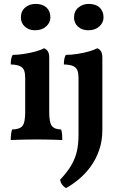

<svg xmlns="http://www.w3.org/2000/svg" viewBox="-20 -714 614 983"><path d="M35 3Q35 -12 36.5 -26Q38 -40 42 -51Q82 -52 95.5 -70Q109 -88 109 -138V-313Q109 -337 104 -352Q99 -367 83 -375Q67 -383 35 -384Q35 -398 37 -410.5Q39 -423 45 -433Q71 -433 103.5 -438Q136 -443 164 -451Q192 -459 205 -467Q217 -463 224.5 -452Q232 -441 232 -419V-138Q232 -88 245 -70Q258 -52 293 -51Q297 -40 298 -25Q299 -10 299 3Q283 2 261.5 1.5Q240 1 216 0.5Q192 0 168 0Q144 0 119 0.5Q94 1 72.5 1.5Q51 2 35 3ZM160 -559Q128 -559 107.5 -577.5Q87 -596 87 -624Q87 -657 109 -675.5Q131 -694 162 -694Q198 -694 218 -675.5Q238 -657 238 -625Q238 -598 216 -578.5Q194 -559 160 -559ZM318 249Q307 243 298.5 232Q290 221 288 206Q325 166 345 132Q365 98 373.5 61Q382 24 382 -25V-313Q382 -337 377 -352Q372 -367 356 -375Q340 -383 307 -384Q307 -398 309 -410.5Q311 -423 317 -433Q344 -433 376.5 -438Q409 -443 436.5 -451Q464 -459 478 -467Q489 -463 496.5 -452Q504 -441 504 -419V-49Q504 9 487 56.5Q470 104 442.5 141Q415 178 382 205Q349 232 318 249ZM432 -559Q400 -559 379.5 -577.5Q359 -596 359 -624Q359 -657 381.5 -675.5Q404 -694 434 -694Q470 -694 490 -675.5Q510 -657 510 -625Q510 -598 488.5 -578.5Q467 -559 432 -559Z"/></svg>

Font: Vollkorn SemiBold
Style: Regular
Weight: 600
Designer: Friedrich Althausen
Foundry: Friedrich Althausen
Version: Version 5.000